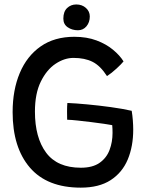

<svg xmlns="http://www.w3.org/2000/svg" viewBox="-20 -838 678 882"><path d="M351 24Q196.5 24 117.2 -68.2Q38 -160.5 38 -323Q38 -424.5 70.8 -502.5Q103.5 -580.5 166.8 -624.8Q230 -669 321.5 -669Q379 -669 423.5 -652.2Q468 -635.5 499.2 -609.5Q530.5 -583.5 547.5 -556Q539 -545 515.5 -523.2Q492 -501.5 471.5 -488.5Q441 -536 405.2 -554Q369.5 -572 317.5 -572Q276 -572 235.2 -545Q194.5 -518 167.5 -463.2Q140.5 -408.5 140.5 -325.5Q140.5 -205.5 192 -136.5Q243.5 -67.5 351.5 -67.5Q405.5 -67.5 437.5 -90Q469.5 -112.5 483.2 -149Q497 -185.5 497 -227.5Q497 -247 495.5 -263Q484.5 -265.5 458.2 -269.2Q432 -273 399.8 -277Q367.5 -281 337.5 -284.2Q307.5 -287.5 288.5 -288Q288 -302 288 -326.5Q288 -351 289.5 -365Q327 -363.5 380.5 -358.5Q434 -353.5 488.8 -346Q543.5 -338.5 585 -329Q588.5 -308 590.2 -285.2Q592 -262.5 592 -242.5Q592 -165.5 566.8 -105.2Q541.5 -45 488.2 -10.5Q435 24 351 24ZM330.5 -817.5Q357 -817.5 374.8 -801.5Q392.5 -785.5 392.5 -762.5Q392.5 -735.5 377.2 -717.2Q362 -699 338 -699Q311 -699 291 -712.8Q271 -726.5 271 -752.5Q271 -784.5 288.2 -801Q305.5 -817.5 330.5 -817.5Z"/></svg>

Font: Grandstander
Style: Regular
Weight: 400
Designer: Tyler Finck
Foundry: Etcetera Type Co
Version: Version 1.200; ttfautohint (v1.8.3)